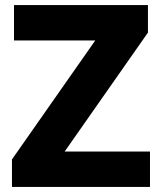

<svg xmlns="http://www.w3.org/2000/svg" viewBox="-20 -734 634 754"><path d="M569 0V-139H234L561 -606V-714H35V-575H354L27 -108V0Z"/></svg>

Font: Noto Sans Bengali UI ExtraBold
Style: Regular
Weight: 800
Designer: Jelle Bosma - Monotype Design Team
Foundry: Monotype Imaging Inc.
Version: Version 2.003